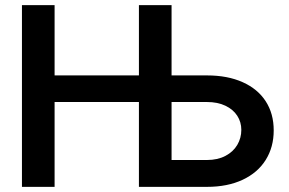

<svg xmlns="http://www.w3.org/2000/svg" viewBox="-20 -727 1123 747"><path d="M65.4 -707H192.4V-433.6H520.5V-707H647.5V-433.6H785.2Q865.7 -433.6 924.3 -407.2Q982.9 -380.9 1013.9 -332.8Q1044.9 -284.7 1044.9 -219.7Q1044.9 -154.8 1013.9 -105Q982.9 -55.2 924.1 -27.6Q865.2 0 785.2 0H520.5V-330.1H192.4V0H65.4ZM785.2 -104.5Q826.7 -104.5 856.9 -120.4Q887.2 -136.2 903.1 -163.1Q918.9 -189.9 918.9 -221.7Q918.9 -252 903.1 -276.6Q887.2 -301.3 856.9 -315.7Q826.7 -330.1 785.2 -330.1H647.5V-104.5Z"/></svg>

Font: Pretendard GOV SemiBold
Style: Regular
Weight: 600
Designer: Base glyphs from Inter by Rasmus Andersson; Hangeul glyphs from Noto Sans CJK(Source Han Sans) by Jang Soo-young and Kan
Foundry: Kil Hyung-jin
Version: Version 1.309